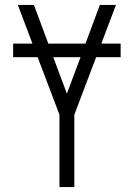

<svg xmlns="http://www.w3.org/2000/svg" viewBox="-20 -755 540 775"><path d="M220 0V-292L132 -524H33V-579H111L52 -735H117L175 -579H325L383 -735H448L389 -579H467V-524H368L280 -292V0ZM250 -377 305 -524H195Z"/></svg>

Font: Iosevka SS04 Light
Style: Regular
Weight: 300
Monospace: yes
Designer: Belleve Invis
Foundry: Belleve Invis
Version: Version 19.0.0; ttfautohint (v1.8.4)